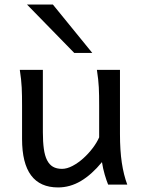

<svg xmlns="http://www.w3.org/2000/svg" viewBox="-20 -801 619 833"><path d="M449.2 0Q445.8 -8.3 441.9 -19.5Q438 -30.8 434.3 -43.5Q430.7 -56.2 427.5 -70.1Q424.3 -84 422.4 -97.7Q377.9 -43.5 330.8 -15.6Q283.7 12.2 231.9 12.2Q75.7 12.2 75.7 -197.8V-341.8Q75.7 -365.2 75.4 -384.3Q75.2 -403.3 74.2 -421.1Q73.2 -439 71.3 -457.5Q69.3 -476.1 65.9 -498H166V-227.1Q166 -185.5 170.2 -155.5Q174.3 -125.5 184.1 -106.2Q193.8 -86.9 209.7 -77.6Q225.6 -68.4 249 -68.4Q270.5 -68.4 294.9 -81.3Q319.3 -94.2 341.6 -114.3Q363.8 -134.3 382.1 -158.4Q400.4 -182.6 410.2 -205.1V-341.8Q410.2 -365.7 409.9 -385Q409.7 -404.3 408.7 -421.9Q407.7 -439.5 405.8 -457.5Q403.8 -475.6 400.4 -498H500.5V-219.7Q500.5 -148.4 508.5 -95Q516.6 -41.5 532.2 0ZM209.5 -781.2 380.4 -571.3H302.2L97.2 -781.2Z"/></svg>

Font: Andika Eur
Style: Regular
Weight: 400
Designer: Victor Gaultney, Annie Olsen, Julie Remington, Don Collingsworth, Eric Hays, Becca Hirsbrunner
Foundry: SIL International
Version: Version 5.000